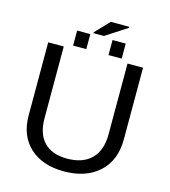

<svg xmlns="http://www.w3.org/2000/svg" viewBox="-129 -998 981 1111"><g transform="rotate(15 361.0 -443.0)"><path d="M357 10Q228 10 152.5 -59.5Q77 -129 77 -250V-688H170V-258Q170 -164 218 -115Q266 -66 356 -66Q450 -66 501 -117Q552 -168 552 -264V-688H645V-259Q645 -133 567 -61.5Q489 10 357 10ZM316 -812 396 -896H507V-890L379 -807H316ZM512 -707H433V-797H512ZM300 -707H221V-797H300Z"/></g></svg>

Font: Libra Sans
Style: Regular
Weight: 400
Foundry: Context Ltd
Version: Version 1.002